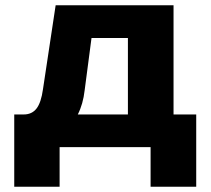

<svg xmlns="http://www.w3.org/2000/svg" viewBox="-20 -558 799 728"><path d="M34 150V-124H70Q101 -124 118.5 -146.5Q136 -169 143 -220L191 -538H638V-124H724V150H551V0H206V150ZM301 -216Q295 -163 275 -124H465V-414H327Z"/></svg>

Font: Geist ExtBd
Style: Regular
Weight: 400
Designer: Basement.studio, Andrés Briganti, Mateo Zaragoza
Foundry: Basement.studio, Vercel, Andrés Briganti, Guido Ferreyra, Mateo Zaragoza
Version: Version 1.401